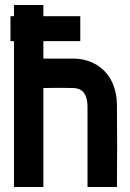

<svg xmlns="http://www.w3.org/2000/svg" viewBox="-20 -750 520 770"><path d="M36 0H154V-397C191 -398 247 -398 274 -397C303 -396 331 -382 331 -319V0H449C450 -83 450 -246 449 -329C448 -455 363 -515 275 -515H154V-585H302V-685H154V-730H36V-685H22V-585H36Z"/></svg>

Font: Fervojo
Style: Bold
Weight: 700
Designer: kohakuno
Version: ver.1.0